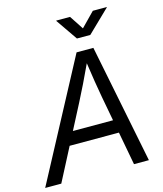

<svg xmlns="http://www.w3.org/2000/svg" viewBox="-161 -1039 965 1137"><g transform="rotate(-15 321.0 -470.0)"><path d="M-26.9 0 360.4 -727.5H463.4L608.9 0H517.6L436.5 -435.5Q429.2 -475.1 419.7 -533.9Q410.2 -592.8 397 -684.6H418.9Q377 -594.7 348.4 -536.1Q319.8 -477.5 297.9 -435.5L71.8 0ZM142.6 -203.6 155.8 -283.2H520L506.8 -203.6ZM377.4 -940.4 433.6 -855 517.1 -940.4H602.5V-938.5L465.8 -806.2H383.8L292.5 -938.5L293 -940.4Z"/></g></svg>

Font: Inter 24pt
Style: Italic
Weight: 400
Italic angle: -9.3988°
Designer: Rasmus Andersson
Foundry: rsms
Version: Version 4.001;git-66647c0bb